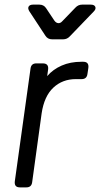

<svg xmlns="http://www.w3.org/2000/svg" viewBox="-20 -810 433 830"><path d="M66 0Q41 0 44 -26L112 -514Q115 -536 137 -536H165Q191 -536 188 -510L184 -481Q209 -510 246.5 -526.5Q284 -543 332 -543H340Q365 -543 362 -517L358 -490Q355 -468 333 -468H308Q250 -468 210.5 -431Q171 -394 160 -320L119 -22Q116 0 94 0ZM205 -640Q186 -640 176 -656L107 -761Q99 -774 104 -782Q109 -790 123 -790H150Q169 -790 179 -775L215 -721Q222 -711 231.5 -710Q241 -709 249 -718L306 -777Q318 -790 335 -790H372Q388 -790 392 -780.5Q396 -771 385 -760L282 -653Q270 -640 253 -640Z"/></svg>

Font: Pitagon Sans Text
Style: Italic
Weight: 400
Italic angle: -8°
Designer: Travis Tran
Foundry: Pitagon
Version: Version 1.001; ttfautohint (v1.8.4.7-5d5b);gftools[0.9.26]